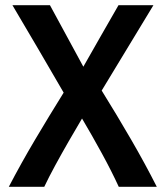

<svg xmlns="http://www.w3.org/2000/svg" viewBox="-20 -716 639 742"><path d="M586 6Q541 -83 486.5 -177Q432 -271 373 -366L573 -696H438Q403 -635 368 -574Q333 -513 298 -451H306L173 -696H28Q76 -615 127 -528Q178 -441 226 -358Q170 -268 116 -177Q62 -86 14 6H151Q169 -32 193.5 -77Q218 -122 245 -169Q272 -216 297 -258Q335 -194 373.5 -123.5Q412 -53 439 6Z"/></svg>

Font: Repo DemiBold
Style: Regular
Weight: 600
Designer: Stefan Peev
Foundry: Context Ltd
Version: Version 1.502